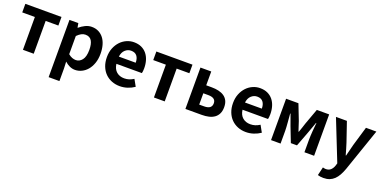

<svg xmlns="http://www.w3.org/2000/svg" viewBox="-18 -1395 4829 2442"><g transform="rotate(20 2397.0 -174.5)"><path d="M201 -444H30V-560H519V-444H347V0H201Z M627 -560H747L757 -502H761Q796 -532 838.5 -553Q881 -574 926 -574Q978 -574 1018.5 -553.5Q1059 -533 1087.5 -496Q1116 -459 1131 -406Q1146 -353 1146 -289Q1146 -217 1126 -160.5Q1106 -104 1073 -65.5Q1040 -27 997 -6.5Q954 14 908 14Q871 14 836 -2Q801 -18 769 -47L773 45V215H627ZM875 -107Q926 -107 960.5 -151Q995 -195 995 -287Q995 -368 968.5 -410.5Q942 -453 884 -453Q855 -453 828.5 -438.5Q802 -424 773 -395V-149Q800 -126 826 -116.5Q852 -107 875 -107Z M1514 14Q1455 14 1404.5 -6Q1354 -26 1316.5 -63.5Q1279 -101 1257.5 -155.5Q1236 -210 1236 -279Q1236 -347 1258 -401.5Q1280 -456 1316.5 -494.5Q1353 -533 1400 -553.5Q1447 -574 1497 -574Q1555 -574 1598.5 -554Q1642 -534 1671.5 -498Q1701 -462 1716 -413Q1731 -364 1731 -306Q1731 -286 1729 -267.5Q1727 -249 1724 -239H1379Q1388 -170 1429.5 -134.5Q1471 -99 1534 -99Q1569 -99 1599.5 -109Q1630 -119 1660 -138L1710 -48Q1668 -19 1617.5 -2.5Q1567 14 1514 14ZM1605 -336Q1605 -393 1579 -426.5Q1553 -460 1499 -460Q1455 -460 1420 -428.5Q1385 -397 1377 -336Z M1974 -444H1803V-560H2292V-444H2120V0H1974Z M2400 -560H2546V-373H2621Q2672 -373 2715 -363Q2758 -353 2789.5 -331.5Q2821 -310 2838.5 -275Q2856 -240 2856 -189Q2856 -137 2838.5 -101Q2821 -65 2789.5 -42.5Q2758 -20 2715 -10Q2672 0 2621 0H2400ZM2613 -112Q2715 -112 2715 -190Q2715 -265 2613 -265H2546V-112Z M3221 14Q3162 14 3111.5 -6Q3061 -26 3023.5 -63.5Q2986 -101 2964.5 -155.5Q2943 -210 2943 -279Q2943 -347 2965 -401.5Q2987 -456 3023.5 -494.5Q3060 -533 3107 -553.5Q3154 -574 3204 -574Q3262 -574 3305.5 -554Q3349 -534 3378.5 -498Q3408 -462 3423 -413Q3438 -364 3438 -306Q3438 -286 3436 -267.5Q3434 -249 3431 -239H3086Q3095 -170 3136.5 -134.5Q3178 -99 3241 -99Q3276 -99 3306.5 -109Q3337 -119 3367 -138L3417 -48Q3375 -19 3324.5 -2.5Q3274 14 3221 14ZM3312 -336Q3312 -393 3286 -426.5Q3260 -460 3206 -460Q3162 -460 3127 -428.5Q3092 -397 3084 -336Z M3559 -560H3726L3808 -349Q3819 -314 3829.5 -283Q3840 -252 3850 -221H3855Q3866 -252 3876.5 -283Q3887 -314 3898 -349L3975 -560H4142V0H4011V-173Q4011 -194 4012.5 -224Q4014 -254 4016.5 -285.5Q4019 -317 4022 -347.5Q4025 -378 4027 -401H4022Q4010 -365 3995 -325.5Q3980 -286 3968 -251L3892 -50H3809L3731 -251Q3719 -286 3704 -326Q3689 -366 3677 -401H3672Q3674 -378 3676.5 -347.5Q3679 -317 3681.5 -285.5Q3684 -254 3686 -224Q3688 -194 3688 -173V0H3559Z M4348 225Q4323 225 4305.5 222Q4288 219 4271 214L4298 101Q4306 103 4316.5 105.5Q4327 108 4337 108Q4380 108 4405 84Q4430 60 4442 23L4452 -10L4234 -560H4382L4471 -300Q4484 -262 4495 -222.5Q4506 -183 4518 -142H4523Q4533 -181 4543 -221Q4553 -261 4563 -300L4640 -560H4781L4582 17Q4564 67 4542.5 105.5Q4521 144 4493.5 170.5Q4466 197 4430.5 211Q4395 225 4348 225Z"/></g></svg>

Font: SpoqaHanSansJP-Bold
Style: Regular
Weight: 700
Designer: [Source Han Sans]
Ryoko NISHIZUKA  (kana & ideographs); Paul D. Hunt (Latin, Greek & Cyrillic); Wenlong ZHANG  (bopomofo
Foundry: Spoqa (http://bi.spoqa.com)
Version: Version 1.002.20150607